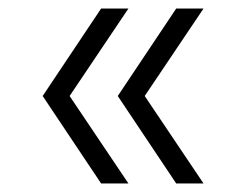

<svg xmlns="http://www.w3.org/2000/svg" viewBox="-20 -496 577 450"><path d="M393 -66 256 -271 393 -476H457L299 -241V-301L457 -66ZM217 -66 80 -271 217 -476H281L123 -241V-301L281 -66Z"/></svg>

Font: TikTok Sans Light
Style: Regular
Weight: 300
Version: Version 4.000